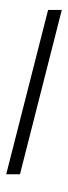

<svg xmlns="http://www.w3.org/2000/svg" viewBox="-20 -929 433 1220"><path d="M372.6 -865.7 106.9 178.2H19.5L285.6 -865.7ZM220.2 -780.3ZM215.3 -908.7ZM190.4 -65.9ZM201.2 271Z"/></svg>

Font: Noto Sans Malayalam UI
Style: Regular
Weight: 400
Designer: Monotype Design team
Foundry: Monotype Imaging Inc.
Version: Version 1.03